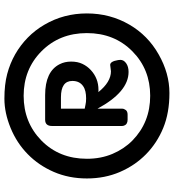

<svg xmlns="http://www.w3.org/2000/svg" viewBox="21 -810 790 872"><g transform="rotate(-90 416.0 -374.0)"><path d="M739.7 -567.4Q791 -480 791 -374.5Q791 -268.6 739.7 -180.7Q690.9 -97.2 605.5 -48.8Q519.5 0.5 429.4 0.5Q339.4 0.5 271 -27.6Q202.6 -55.7 151.6 -105.7Q100.6 -155.8 71 -224.4Q41.5 -293 41.5 -374.3Q41.5 -455.6 71 -524.2Q100.6 -592.8 151.6 -642.8Q202.6 -692.9 271 -720.9Q339.4 -749 403.8 -749Q468.3 -749 516.1 -736.3Q564 -723.6 605.5 -700Q647 -676.3 681.2 -642.8Q715.3 -609.4 739.7 -567.4ZM130.9 -374Q130.9 -311 153.1 -258.3Q175.3 -205.6 213.9 -167.5Q296.4 -86.9 417 -86.9Q537.1 -86.9 618.7 -167.5Q701.7 -249.5 701.7 -374.5Q701.7 -499 618.7 -581.1Q537.1 -661.6 417 -661.6Q296.4 -661.6 213.9 -581.1Q130.9 -499.5 130.9 -374ZM525.4 -185.1Q434.6 -185.1 358.4 -326.2V-213.9Q358.4 -206.1 352.3 -197.8Q346.2 -189.5 331.1 -189.5H308.1Q287.1 -189.5 281.2 -206.1Q279.8 -210.4 279.8 -213.9V-532.7Q279.8 -564 308.1 -564H419.9Q527.3 -564 560.5 -498Q572.3 -475.1 572.3 -445.8Q572.3 -416.5 561.8 -394.5Q551.3 -372.6 533.7 -356.4Q496.1 -321.8 444.3 -321.8H439Q436.5 -321.8 433.6 -322.3Q479.5 -265.1 528.3 -265.1L557.1 -268.6Q573.2 -268.6 579.1 -232.9Q580.1 -225.1 580.1 -222.2Q580.1 -207 564.7 -196Q549.3 -185.1 525.4 -185.1ZM484.4 -440.4Q484.4 -492.2 410.2 -492.2H358.4V-384.3Q366.2 -383.3 377 -380.6Q387.7 -377.9 405 -377.9Q422.4 -377.9 436.5 -381.1Q450.7 -384.3 460.9 -391.6Q484.4 -407.7 484.4 -440.4Z"/></g></svg>

Font: Capriola
Style: Regular
Weight: 400
Designer: Viktoriya Grabowska
Foundry: Viktoriya Grabowska
Version: Version 1.007